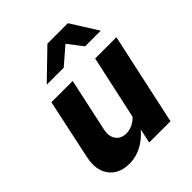

<svg xmlns="http://www.w3.org/2000/svg" viewBox="-208 -880 1015 1015"><g transform="rotate(-45 300.0 -372.0)"><path d="M173 6Q121 6 86.5 -17.5Q52 -41 39 -82.5Q26 -124 38 -179L110 -516H269L205 -219Q195 -175 214.5 -147Q234 -119 274 -119Q320 -119 359 -158L437 -516H596L484 0H325L342 -80Q306 -38 263 -16Q220 6 173 6ZM158 -599 314 -750H467L562 -599H445L381 -682L285 -599Z"/></g></svg>

Font: Red Hat Mono
Style: Italic
Weight: 400
Italic angle: -12°
Monospace: yes
Designer: Pentagram, MCKL
Foundry: MCKL
Version: Version 1.030